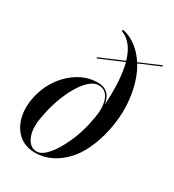

<svg xmlns="http://www.w3.org/2000/svg" viewBox="-179 -833 858 946"><g transform="rotate(30 250.0 -359.5)"><path d="M421 -238.5Q387 -114.5 317.8 -52Q248.5 10.5 166.5 10.5Q110 10.5 72.5 -22.5Q35 -55.5 22.5 -112Q10 -168.5 28.5 -239.5Q44.5 -298 79.8 -344.2Q115 -390.5 163 -417.2Q211 -444 264 -444Q335 -444 346.5 -365.5Q355.5 -513 332 -600.5L201 -545Q197 -543 196.5 -546.5Q195.5 -549.5 199.5 -551L330 -606.5Q304 -697 241.5 -721.5Q236 -723.5 238.5 -728Q240 -731.5 247 -730Q288 -719.5 321.5 -693Q355 -666.5 380 -627.5L495 -676.5Q499 -678.5 499.5 -675Q500 -672 496.5 -670.5L383.5 -622.5Q427 -551 438.5 -449.5Q450 -348 421 -238.5ZM171.5 1.5Q194 1.5 218.8 -22.2Q243.5 -46 266.5 -85.8Q289.5 -125.5 307.2 -174.2Q325 -223 333.5 -273.5Q349 -344 333.2 -389.2Q317.5 -434.5 274 -434.5Q246.5 -434.5 220.5 -410.2Q194.5 -386 172 -346.2Q149.5 -306.5 133 -258.5Q116.5 -210.5 108.5 -163.5Q92.5 -91 111.8 -44.8Q131 1.5 171.5 1.5Z"/></g></svg>

Font: Fraunces 144pt
Style: Italic
Weight: 400
Italic angle: -16°
Version: Version 1.000;[b76b70a41]